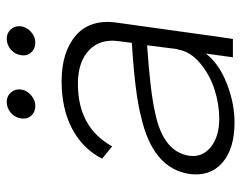

<svg xmlns="http://www.w3.org/2000/svg" viewBox="-94 -621 725 577"><g transform="rotate(-90 268.5 -332.5)"><path d="M313 -509.8Q401.4 -509.8 450.9 -466.6Q500.5 -423.3 488.8 -342.8L453.1 -86.9Q450.2 -63 439.9 4.9H384.8L396 -76.2Q364.7 -36.1 305.4 -13.2Q246.1 9.8 189 9.8Q109.9 9.8 67.9 -26.9Q25.9 -63.5 34.2 -126Q51.3 -236.3 206.1 -271Q273.4 -289.1 428.2 -298.8L433.1 -336.9Q441.4 -394 406 -427.5Q370.6 -460.9 305.2 -460.9Q173.8 -460.9 117.2 -357.9L80.1 -388.2Q110.4 -446.8 170.2 -478.3Q230 -509.8 313 -509.8ZM88.9 -126Q83.5 -87.4 114.7 -61.8Q146 -36.1 201.2 -36.1Q242.7 -36.1 287.1 -50Q331.5 -64 367.2 -93.8Q402.8 -123.5 408.2 -161.1L409.2 -160.2L420.9 -252.9Q279.8 -243.2 219.2 -229Q100.6 -205.1 88.9 -126ZM201.2 -631.8Q203.6 -649.9 218 -662.4Q232.4 -674.8 251 -674.8Q268.1 -674.8 279.1 -662.4Q290 -649.9 288.1 -631.8Q285.2 -613.8 270.5 -601.3Q255.9 -588.9 238.8 -588.9Q220.2 -588.9 209.2 -601.3Q198.2 -613.8 201.2 -631.8ZM391.1 -631.8Q393.6 -649.9 408 -662.4Q422.4 -674.8 440.9 -674.8Q458 -674.8 469 -662.4Q480 -649.9 478 -631.8Q475.1 -613.8 460.7 -601.3Q446.3 -588.9 429.2 -588.9Q410.6 -588.9 399.4 -601.3Q388.2 -613.8 391.1 -631.8Z"/></g></svg>

Font: Human Sans Light
Style: Italic
Weight: 300
Italic angle: -8°
Designer: Tim Radville
Foundry: Continuum
Version: Version 1.000;FEAKit 1.0